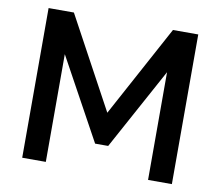

<svg xmlns="http://www.w3.org/2000/svg" viewBox="-78 -804 1031 897"><g transform="rotate(10 437.5 -355.0)"><path d="M679 0V-511L468 -124H406L194 -511V0H82V-710H202L437 -276L672 -710H792V0Z"/></g></svg>

Font: Oxford Sans SemiBold
Style: Regular
Weight: 600
Designer: Matt McInerney, Pablo Impallari, Rodrigo Fuenzalida
Foundry: Matt McInerney, Pablo Impallari, Rodrigo Fuenzalida
Version: Version 3.000g; ttfautohint (v1.5) -l 8 -r 28 -G 28 -x 14 -D